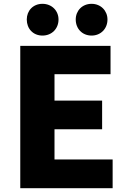

<svg xmlns="http://www.w3.org/2000/svg" viewBox="-20 -984 670 1004"><path d="M86 0H569V-150H265V-308H514V-458H265V-596H558V-744H86ZM202 -798C251 -798 286 -834 286 -882C286 -928 251 -964 202 -964C153 -964 120 -928 120 -882C120 -834 153 -798 202 -798ZM459 -798C507 -798 542 -834 542 -882C542 -928 507 -964 459 -964C410 -964 376 -928 376 -882C376 -834 410 -798 459 -798Z"/></svg>

Font: Noto Sans Korean Black
Style: Bold
Weight: 900
Designer: Ryoko NISHIZUKA (kana & ideographs); Paul D. Hunt (Latin, Greek & Cyrillic); Wenlong ZHANG (bopomofo); Sandoll Communica
Foundry: Adobe Systems Incorporated
Version: Version 1.000;PS 1;hotconv 1.0.78;makeotf.lib2.5.61930